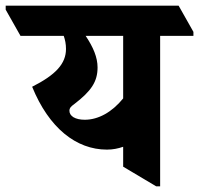

<svg xmlns="http://www.w3.org/2000/svg" viewBox="-84 -646 700 675"><path d="M292 -120C313 -120 332 -124 349 -130V-60L465 9H479V-520H596V-534L544 -626H-64V-612L-12 -520H140C145 -506 148 -491 148 -474C148 -422 112 -383 29 -341C88 -196 184 -120 292 -120ZM174 -234C165 -240 160 -247 160 -257C160 -265 164 -271 177 -280C237 -326 259 -359 259 -409C259 -444 244 -480 217 -520H349V-300C310 -252 262 -225 214 -225C198 -225 184 -228 174 -234Z"/></svg>

Font: Noto Serif Devanagari Condensed ExtraBold
Style: Regular
Weight: 800
Width: 3
Designer: Universal Thirst, Indian Type Foundry and the Monotype Design Team
Foundry: Monotype Imaging Inc.
Version: Version 2.004